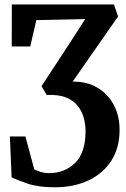

<svg xmlns="http://www.w3.org/2000/svg" viewBox="-20 -566 549 835"><path d="M296 -211Q356.5 -212 402.2 -185.5Q448 -159 474 -111.2Q500 -63.5 500 -0.5Q500 76.5 464.5 132.2Q429 188 365.5 218.2Q302 248.5 218.5 248.5Q146 248.5 97.8 231.8Q49.5 215 30.5 205.5L23 27.5H90.5L129 170.5Q142 177.5 158.2 182.2Q174.5 187 192.5 187Q261 187 306.5 142.8Q352 98.5 352 4Q352 -21.5 345.2 -49.8Q338.5 -78 320.5 -102.5Q302.5 -127 269.2 -141.2Q236 -155.5 183 -153L160.5 -191.5L275.5 -366.5L350.5 -483L138 -478.5L111.5 -364H31L31.5 -546.5H475.5L493.5 -494.5Z"/></svg>

Font: Merriweather Text Regular
Style: Bold
Weight: 700
Designer: Eben Sorkin
Foundry: Eben Sorkin
Version: Version 2.100; ttfautohint (v1.7.19-72a1) -l 8 -r 50 -G 200 